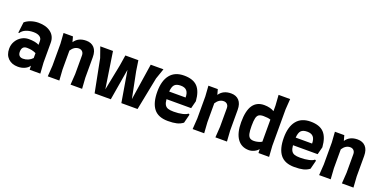

<svg xmlns="http://www.w3.org/2000/svg" viewBox="-17 -1640 4940 2496"><g transform="rotate(20 2452.5 -392.0)"><path d="M232 -371Q324 -371 375 -344V-397Q375 -435 344.5 -456Q314 -477 259 -477Q200 -477 154.5 -458Q109 -439 85 -401L74 -403L92 -551Q126 -581 176.5 -597.5Q227 -614 279 -614Q387 -614 451 -563Q515 -512 515 -424V-149L525 0H378L375 -55Q355 -23 312.5 -3.5Q270 16 219 16Q134 16 83.5 -33Q33 -82 33 -167Q33 -224 60.5 -270.5Q88 -317 133.5 -344Q179 -371 232 -371ZM246 -105Q283 -105 316.5 -119.5Q350 -134 375 -161V-229Q319 -256 249 -256Q212 -256 194.5 -236Q177 -216 177 -176Q177 -142 194.5 -123.5Q212 -105 246 -105Z M953 -150V-407Q953 -440 934.5 -459.5Q916 -479 885 -479Q822 -479 778 -411V-150L788 0H628L638 -150V-455L628 -600H758L778 -527Q831 -607 942 -607Q1012 -607 1052.5 -563Q1093 -519 1093 -434V-150L1103 0H943Z M2010 -600 1960 -455 1870 0H1646L1573 -434L1500 0H1276L1187 -455L1136 -600H1312L1389 -97L1460 -455L1483 -600H1663L1685 -455L1757 -96L1834 -600Z M2034 -301Q2034 -452 2099.5 -534Q2165 -616 2292 -616Q2417 -616 2477.5 -553Q2538 -490 2548 -354L2521 -249H2180Q2184 -200 2199 -174Q2214 -148 2242.5 -138Q2271 -128 2322 -128Q2389 -128 2441.5 -140Q2494 -152 2513 -171L2530 -162L2499 -40Q2461 -11 2413 0.5Q2365 12 2292 12Q2158 12 2096 -67Q2034 -146 2034 -301ZM2406 -354Q2406 -417 2379 -447.5Q2352 -478 2296 -478Q2237 -478 2210.5 -450.5Q2184 -423 2179 -354Z M2957 -150V-407Q2957 -440 2938.5 -459.5Q2920 -479 2889 -479Q2826 -479 2782 -411V-150L2792 0H2632L2642 -150V-455L2632 -600H2762L2782 -527Q2835 -607 2946 -607Q3016 -607 3056.5 -563Q3097 -519 3097 -434V-150L3107 0H2947Z M3680 -149 3690 0H3543L3540 -54Q3521 -27 3483.5 -9.5Q3446 8 3412 8Q3307 8 3250.5 -71.5Q3194 -151 3194 -301Q3194 -460 3246.5 -536Q3299 -612 3402 -612Q3443 -612 3479 -603Q3515 -594 3540 -578V-655L3530 -800H3690L3680 -655ZM3540 -461Q3507 -474 3442 -474Q3400 -474 3378 -460Q3356 -446 3347 -409.5Q3338 -373 3338 -301Q3338 -232 3346.5 -195Q3355 -158 3375 -142.5Q3395 -127 3432 -127Q3460 -127 3491.5 -135.5Q3523 -144 3540 -156Z M3784 -301Q3784 -452 3849.5 -534Q3915 -616 4042 -616Q4167 -616 4227.5 -553Q4288 -490 4298 -354L4271 -249H3930Q3934 -200 3949 -174Q3964 -148 3992.5 -138Q4021 -128 4072 -128Q4139 -128 4191.5 -140Q4244 -152 4263 -171L4280 -162L4249 -40Q4211 -11 4163 0.5Q4115 12 4042 12Q3908 12 3846 -67Q3784 -146 3784 -301ZM4156 -354Q4156 -417 4129 -447.5Q4102 -478 4046 -478Q3987 -478 3960.5 -450.5Q3934 -423 3929 -354Z M4707 -150V-407Q4707 -440 4688.5 -459.5Q4670 -479 4639 -479Q4576 -479 4532 -411V-150L4542 0H4382L4392 -150V-455L4382 -600H4512L4532 -527Q4585 -607 4696 -607Q4766 -607 4806.5 -563Q4847 -519 4847 -434V-150L4857 0H4697Z"/></g></svg>

Font: Farro
Style: Bold
Weight: 700
Designer: Aceler Chua
Foundry: Grayscale Limited
Version: Version 1.101